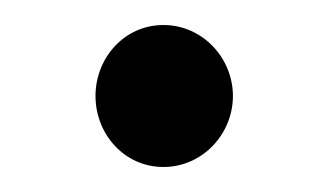

<svg xmlns="http://www.w3.org/2000/svg" viewBox="-20 -341 260 152"><path d="M55.6 -265C55.6 -235.1 78.2 -208.8 109.4 -208.8C140.2 -208.8 164.4 -234.8 164.4 -265C164.4 -295.2 140.2 -321.2 109.4 -321.2C78.2 -321.2 55.6 -294.9 55.6 -265Z"/></svg>

Font: Hi.
Style: Black
Weight: 400
Designer: Mew Too, Robert Jablonski
Foundry: Cannot Into Space Fonts
Version: Version 1.996